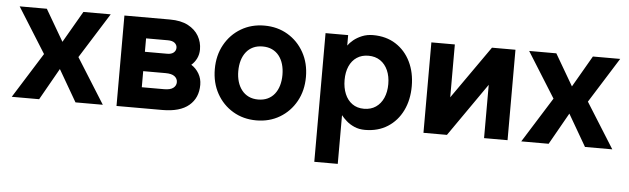

<svg xmlns="http://www.w3.org/2000/svg" viewBox="-47 -689 3517 1074"><g transform="rotate(5 1711.5 -152.5)"><path d="M184.6 -253.9 25.6 0H179.4L280.3 -178.2L383.5 0H536.9L377.7 -253.9L536.9 -507.8H383.5L281.2 -331.1L178.2 -507.8H25.6Z M869.6 -507.8H613.8V0H871.1Q970 0 1020.1 -42.4Q1070.3 -84.7 1070.3 -158.4Q1070.3 -193.1 1053.7 -221.3Q1037.1 -249.5 1010.5 -266.1Q1028.8 -281.5 1040.2 -304.6Q1051.5 -327.6 1051.5 -355.5Q1051.5 -396.2 1031.6 -430.8Q1011.7 -465.3 971.6 -486.6Q931.4 -507.8 869.6 -507.8ZM871.1 -207Q906 -207 922.2 -194.3Q938.5 -181.6 938.5 -161.9Q938.5 -142.3 922.2 -129.5Q906 -116.7 871.1 -116.7H745.6V-207ZM871.1 -315.7H745.6V-391.1H868.4Q893.6 -391.1 906.6 -380.4Q919.7 -369.6 919.7 -353.3Q919.7 -337.2 907.1 -326.4Q894.5 -315.7 871.1 -315.7Z M1275.4 -253.9Q1275.4 -286.6 1283.4 -313.8Q1291.5 -341.1 1307.3 -361.1Q1323 -381.1 1346.2 -392Q1369.4 -402.8 1399.4 -402.8Q1429.4 -402.8 1452.6 -392Q1475.8 -381.1 1491.6 -361.1Q1507.3 -341.1 1515.4 -313.8Q1523.4 -286.6 1523.4 -253.9Q1523.4 -221.4 1515.4 -194.1Q1507.3 -166.7 1491.6 -146.7Q1475.8 -126.7 1452.6 -115.8Q1429.4 -105 1399.4 -105Q1369.4 -105 1346.2 -116.1Q1323 -127.2 1307.3 -147.5Q1291.5 -167.7 1283.4 -194.8Q1275.4 -221.9 1275.4 -253.9ZM1143.6 -253.9Q1143.6 -176.8 1177 -116.7Q1210.4 -56.6 1268.3 -22.2Q1326.2 12.2 1399.4 12.2Q1472.9 12.2 1530.6 -22.2Q1588.4 -56.6 1621.8 -116.7Q1655.3 -176.8 1655.3 -253.9Q1655.3 -331.1 1621.8 -391.1Q1588.4 -451.2 1530.6 -485.6Q1472.9 -520 1399.4 -520Q1326.2 -520 1268.3 -485.6Q1210.4 -451.2 1177 -391.1Q1143.6 -331.1 1143.6 -253.9Z M1872.1 -256.3Q1872.1 -300.3 1886.6 -333.3Q1901.1 -366.2 1928.5 -384.5Q1955.8 -402.8 1993.7 -402.8Q2032.5 -402.8 2060.2 -383.9Q2087.9 -365 2102.8 -331.4Q2117.7 -297.9 2117.7 -253.9Q2117.7 -210 2102.8 -176.4Q2087.9 -142.8 2060.2 -123.9Q2032.5 -105 1993.7 -105Q1955.1 -105 1927.9 -124.5Q1900.6 -144 1886.4 -178.2Q1872.1 -212.4 1872.1 -256.3ZM1743.2 -425.8V214.8H1875V-58.6Q1886.7 -43.7 1905.3 -27.2Q1923.8 -10.7 1950 0.7Q1976.1 12.2 2009.5 12.2Q2083 12.2 2136.8 -22.2Q2190.7 -56.6 2220.1 -116.7Q2249.5 -176.8 2249.5 -253.9Q2249.5 -331.1 2220.1 -391.1Q2190.7 -451.2 2136.8 -485.6Q2083 -520 2009.5 -520Q1976.1 -520 1948.2 -508.7Q1920.4 -497.3 1900.5 -481Q1880.6 -464.6 1870.1 -449.2V-507.8H1743.2Q1743.2 -507.8 1743.2 -497.8Q1743.2 -487.8 1743.2 -469.2Q1743.2 -450.7 1743.2 -425.8Z M2677.7 -507.8H2809.6V0H2677.7V-299.3L2469.2 0H2337.4V-507.8H2469.2V-210.9Z M3045.4 -253.9 2886.5 0H3040.3L3141.1 -178.2L3244.4 0H3397.7L3238.5 -253.9L3397.7 -507.8H3244.4L3142.1 -331.1L3039.1 -507.8H2886.5Z"/></g></svg>

Font: Giphurs
Style: Regular
Weight: 400
Version: Version 2.010